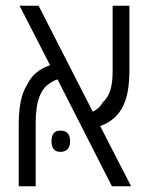

<svg xmlns="http://www.w3.org/2000/svg" viewBox="-20 -650 523 670"><path d="M45.4 0V-221.2Q45.4 -246.6 48.1 -269.5Q50.8 -292.5 56.6 -313.2Q62.5 -334 73.7 -352.5Q85.4 -377.9 105.7 -395.5Q126 -413.1 154.8 -422.4L48.3 -629.9H114.7L303.7 -260.3Q315.4 -266.1 324 -273.9Q332.5 -281.7 337.9 -292Q356.9 -309.6 365 -335Q373 -360.4 373 -400.9V-629.9H431.6V-400.4Q431.6 -370.6 427 -338.9Q422.4 -307.1 410.2 -281.2Q399.9 -258.8 380.4 -240.2Q360.8 -221.7 329.6 -210L437.5 0H370.6L180.7 -373Q163.6 -367.7 146 -354Q128.4 -340.3 118.2 -314Q104.5 -279.3 104.5 -221.2V0ZM190.9 -120.1Q159.7 -120.1 159.7 -157.2Q159.7 -175.8 167.5 -185.1Q175.3 -194.3 190.4 -194.3Q207.5 -194.3 216.1 -185.1Q224.6 -175.8 224.6 -157.2Q224.6 -139.2 216.1 -129.6Q207.5 -120.1 190.9 -120.1Z"/></svg>

Font: Open Sans SemiCondensed Light
Style: Regular
Weight: 300
Width: 4
Designer: Monotype Design Team
Foundry: Monotype Imaging Inc.
Version: Version 3.000